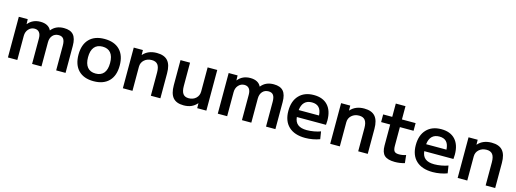

<svg xmlns="http://www.w3.org/2000/svg" viewBox="-7 -1526 6377 2372"><g transform="rotate(15 3182.0 -340.0)"><path d="M73 -520H187L189 -458H191Q249 -530 349 -530Q400 -530 435 -511.5Q470 -493 486 -458H488Q518 -495 557.5 -512.5Q597 -530 649 -530Q733 -530 771.5 -485.5Q810 -441 810 -346V0H690V-317Q690 -375 670.5 -402Q651 -429 609 -429Q560 -429 531 -396Q502 -363 502 -308V0H382V-325Q382 -376 361 -402.5Q340 -429 301 -429Q255 -429 224 -394.5Q193 -360 193 -308V0H73Z M906 -260Q906 -389 974.5 -459.5Q1043 -530 1169 -530Q1295 -530 1364 -460Q1433 -390 1433 -260Q1433 -130 1364 -60Q1295 10 1169 10Q1043 10 974.5 -60.5Q906 -131 906 -260ZM1169 -88Q1238 -88 1274 -131.5Q1310 -175 1310 -260Q1310 -345 1274 -388.5Q1238 -432 1169 -432Q1100 -432 1064 -388Q1028 -344 1028 -260Q1028 -176 1064 -132Q1100 -88 1169 -88Z M1543 -520H1660L1661 -458H1663Q1726 -530 1838 -530Q1933 -530 1978 -479Q2023 -428 2023 -320V0H1901V-297Q1901 -365 1876.5 -397Q1852 -429 1800 -429Q1742 -429 1704 -395Q1666 -361 1666 -308V0H1543Z M2141 -200V-520H2263V-223Q2263 -155 2286 -123Q2309 -91 2359 -91Q2415 -91 2451.5 -125Q2488 -159 2488 -212V-520H2611V0H2494L2493 -62H2491Q2459 -26 2418 -8Q2377 10 2321 10Q2228 10 2184.5 -41Q2141 -92 2141 -200Z M2757 -520H2871L2873 -458H2875Q2933 -530 3033 -530Q3084 -530 3119 -511.5Q3154 -493 3170 -458H3172Q3202 -495 3241.5 -512.5Q3281 -530 3333 -530Q3417 -530 3455.5 -485.5Q3494 -441 3494 -346V0H3374V-317Q3374 -375 3354.5 -402Q3335 -429 3293 -429Q3244 -429 3215 -396Q3186 -363 3186 -308V0H3066V-325Q3066 -376 3045 -402.5Q3024 -429 2985 -429Q2939 -429 2908 -394.5Q2877 -360 2877 -308V0H2757Z M3590 -260Q3590 -386 3658 -458Q3726 -530 3846 -530Q3962 -530 4024.5 -462Q4087 -394 4087 -269Q4087 -246 4084 -213H3711Q3717 -149 3756.5 -118.5Q3796 -88 3871 -88Q3913 -88 3961.5 -96.5Q4010 -105 4046 -119L4061 -23Q4022 -8 3973 1Q3924 10 3876 10Q3739 10 3664.5 -60Q3590 -130 3590 -260ZM3971 -302Q3967 -370 3936 -403Q3905 -436 3846 -436Q3786 -436 3752 -402Q3718 -368 3711 -302Z M4195 -520H4312L4313 -458H4315Q4378 -530 4490 -530Q4585 -530 4630 -479Q4675 -428 4675 -320V0H4553V-297Q4553 -365 4528.5 -397Q4504 -429 4452 -429Q4394 -429 4356 -395Q4318 -361 4318 -308V0H4195Z M4849 -152V-422H4733V-520H4849V-690H4973V-520H5148V-422H4973V-183Q4973 -133 4989 -113.5Q5005 -94 5048 -94Q5094 -94 5137 -109L5148 -8Q5086 10 5023 10Q4930 10 4889.5 -27.5Q4849 -65 4849 -152Z M5220 -260Q5220 -386 5288 -458Q5356 -530 5476 -530Q5592 -530 5654.5 -462Q5717 -394 5717 -269Q5717 -246 5714 -213H5341Q5347 -149 5386.5 -118.5Q5426 -88 5501 -88Q5543 -88 5591.5 -96.5Q5640 -105 5676 -119L5691 -23Q5652 -8 5603 1Q5554 10 5506 10Q5369 10 5294.5 -60Q5220 -130 5220 -260ZM5601 -302Q5597 -370 5566 -403Q5535 -436 5476 -436Q5416 -436 5382 -402Q5348 -368 5341 -302Z M5825 -520H5942L5943 -458H5945Q6008 -530 6120 -530Q6215 -530 6260 -479Q6305 -428 6305 -320V0H6183V-297Q6183 -365 6158.5 -397Q6134 -429 6082 -429Q6024 -429 5986 -395Q5948 -361 5948 -308V0H5825Z"/></g></svg>

Font: Enso SemiBold
Style: Regular
Weight: 600
Designer: Coji Morishita
Foundry: UNDERFOREST DESIGN
Version: Version 1.000